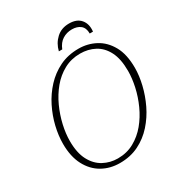

<svg xmlns="http://www.w3.org/2000/svg" viewBox="-206 -1028 1103 1179"><g transform="rotate(-30 345.5 -438.5)"><path d="M301 11Q232 11 176.5 -20.5Q121 -52 88.5 -114Q56 -176 56 -266Q56 -324 71 -387Q86 -450 116 -510Q146 -570 191 -618.5Q236 -667 295.5 -696Q355 -725 430 -725Q494 -725 549 -696Q604 -667 638 -606.5Q672 -546 672 -450Q672 -395 657 -332Q642 -269 613 -208.5Q584 -148 539.5 -98Q495 -48 435.5 -18.5Q376 11 301 11ZM304 -20Q368 -20 419.5 -48.5Q471 -77 509.5 -123.5Q548 -170 574 -227.5Q600 -285 613 -344Q626 -403 626 -455Q626 -540 599 -592.5Q572 -645 526 -669.5Q480 -694 423 -694Q360 -694 308.5 -666Q257 -638 218.5 -591.5Q180 -545 154 -488Q128 -431 114.5 -371.5Q101 -312 101 -260Q101 -176 129 -123Q157 -70 203.5 -45Q250 -20 304 -20ZM318 -771Q330 -821 366 -854.5Q402 -888 457 -888Q512 -888 539 -855.5Q566 -823 560 -771H537Q537 -811 514 -829.5Q491 -848 454 -848Q417 -848 387.5 -829.5Q358 -811 342 -771Z"/></g></svg>

Font: Noto Serif ExtraLight
Style: Italic
Weight: 200
Italic angle: -12°
Designer: Monotype Design Team
Foundry: Monotype Imaging Inc.
Version: Version 2.014; ttfautohint (v1.8.4.7-5d5b)